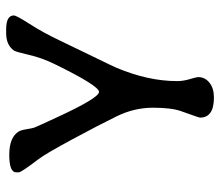

<svg xmlns="http://www.w3.org/2000/svg" viewBox="-66 -655 726 634"><g transform="rotate(-90 297.0 -338.0)"><path d="M504.4 -680.7H516.6Q563 -680.7 563 -655.3Q563 -647 534.7 -602.8Q506.3 -558.6 481.7 -506.6Q457 -454.6 426.5 -392.3Q396 -330.1 389.6 -314.9Q346.2 -210.9 346.2 -116.2Q346.2 -95.7 352.8 -74Q359.4 -52.2 359.4 -46.4Q359.4 -23.9 340.8 -9.3Q322.3 5.4 292 5.4Q225.6 5.4 225.6 -40.5Q225.6 -43.9 247.1 -103.5Q258.3 -134.8 258.3 -196.3Q258.3 -257.8 229.7 -316.2Q201.2 -374.5 153.8 -462.4Q106.4 -550.3 88.9 -573.2Q44.9 -630.9 44.9 -639.2V-647.5Q44.9 -670.4 102.3 -670.4Q159.7 -670.4 179.2 -640.1Q184.1 -632.8 187.3 -613.5Q190.4 -594.2 192.6 -587.9Q194.8 -581.5 225.1 -516.1Q290.5 -374 310.5 -374Q330.6 -374 401.4 -518.6Q422.9 -562 432.9 -605.7Q442.9 -649.4 447.3 -655.3Q465.8 -680.7 504.4 -680.7Z"/></g></svg>

Font: Averia Libre Light
Style: Regular
Weight: 300
Version: Version 1.002